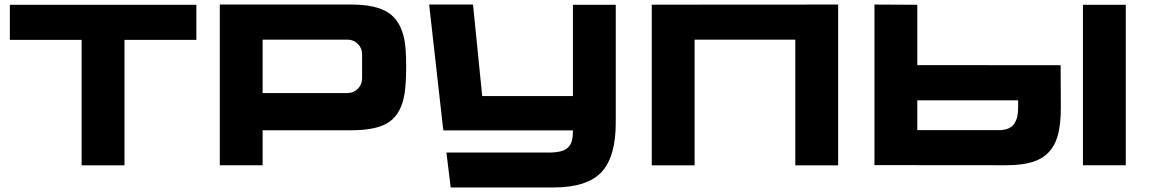

<svg xmlns="http://www.w3.org/2000/svg" viewBox="-20 -720 5001 836"><path d="M835 -699.2V-546.4H522V0H335.4V-546.4H22.9V-699.2Z M1740.7 -547.4Q1748.5 -507.8 1748.5 -431.2Q1748.5 -358.9 1742.2 -316.4Q1729 -228.5 1677 -190.7Q1625 -152.8 1510.3 -152.8H1123.5V-0.5H937V-700.2H1510.3Q1616.2 -700.2 1670.4 -665Q1724.6 -629.9 1740.7 -547.4ZM1556.6 -378.4V-483.9Q1556.6 -510.3 1538.1 -528.8Q1519.5 -547.4 1493.2 -547.4H1123.5V-314.9H1493.2Q1519.5 -314.9 1538.1 -333.5Q1556.6 -352.1 1556.6 -378.4Z M2474.6 -699.2H2661.1V-185.5Q2661.1 -37.1 2598.9 29.5Q2536.6 96.2 2389.6 96.2H1942.4L1923.8 -55.7H2365.7Q2399.4 -55.7 2420.9 -61Q2442.4 -66.4 2454.1 -78.6Q2465.8 -90.8 2470.2 -107.4Q2474.6 -124 2474.6 -149.9V-152.3H1910.2L1848.6 -700.2H2039.6L2079.6 -301.8H2474.6Z M2817.9 -699.7 3629.4 -700.2V0H3442.9V-547.4H3004.4V0H2817.9Z M4598.1 -436 4599.1 -252.9Q4599.1 -172.4 4584 -124Q4559.6 -44.9 4485.4 -18.1Q4437 -0.5 4360.8 -0.5L3787.6 -1V-700.2L3974.1 -699.2V-436.5ZM4327.1 -153.3Q4353 -153.3 4370.4 -160.6Q4387.7 -168 4396.7 -182.1Q4405.8 -196.3 4409.4 -212.9Q4413.1 -229.5 4413.1 -252V-283.2H3974.1V-153.3ZM4695.3 -699.2H4881.8V-0.5H4695.3Z"/></svg>

Font: Wadik
Style: Bold
Weight: 700
Designer: Sasha Pavljenko
Version: Version 1.001;Fontself Maker 3.5.4